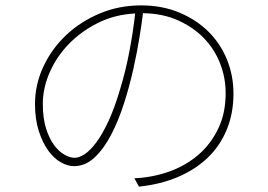

<svg xmlns="http://www.w3.org/2000/svg" viewBox="-20 -682 996 713"><path d="M427 -354Q447 -420 460.5 -491Q474 -562 482 -632Q405 -628 342 -596Q279 -564 234 -517Q189 -470 164 -412Q139 -354 139 -297Q139 -243 151 -205Q163 -167 181 -143Q199 -119 219.5 -107.5Q240 -96 257 -96Q274 -96 294.5 -109.5Q315 -123 337.5 -153Q360 -183 383 -232.5Q406 -282 427 -354ZM479 -20Q547 -23 608.5 -45Q670 -67 716.5 -107Q763 -147 790.5 -204.5Q818 -262 818 -336Q818 -393 797.5 -446Q777 -499 737.5 -540Q698 -581 641 -606.5Q584 -632 511 -633Q507 -599 498 -543.5Q489 -488 475 -425Q461 -362 440.5 -298Q420 -234 393 -182Q366 -130 331.5 -97.5Q297 -65 255 -65Q231 -65 205.5 -79.5Q180 -94 159 -123Q138 -152 124 -195.5Q110 -239 110 -296Q110 -368 141 -434.5Q172 -501 225.5 -551.5Q279 -602 350.5 -632Q422 -662 504 -662Q582 -662 645.5 -635.5Q709 -609 754 -564.5Q799 -520 823 -460.5Q847 -401 847 -335Q847 -261 822 -200.5Q797 -140 751 -96Q705 -52 640 -24.5Q575 3 496 11Z"/></svg>

Font: Kinto Sans Thin
Style: Regular
Weight: 100
Designer: Authors: Ryoko NISHIZUKA  (kana & ideographs); Paul D. Hunt (Latin, Greek & Cyrillic); Wenlong ZHANG  (bopomofo); Sandol
Foundry: Adobe Systems Incorporated, ookami Inc.
Version: Version 0.001